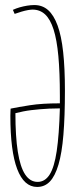

<svg xmlns="http://www.w3.org/2000/svg" viewBox="-20 -730 305 760"><path d="M38 -675 31 -691Q44 -697 58 -701Q72 -705 87 -707.5Q102 -710 116 -710Q148 -710 170.5 -690Q193 -670 208 -629Q223 -588 230 -524Q237 -460 237 -371Q237 -269 231 -196.5Q225 -124 211.5 -78.5Q198 -33 177.5 -11.5Q157 10 127 10Q75 10 48 -61Q21 -132 21 -272Q21 -283 21.5 -289Q22 -295 22 -300Q51 -306 98.5 -313.5Q146 -321 217 -321Q217 -329 217 -336.5Q217 -344 217 -351Q217 -443 211 -508Q205 -573 192 -613.5Q179 -654 158.5 -673Q138 -692 109 -692Q102 -692 90.5 -690Q79 -688 65.5 -684Q52 -680 38 -675ZM217 -301Q194 -301 174.5 -300Q155 -299 137.5 -297.5Q120 -296 103.5 -294Q87 -292 72 -289Q57 -286 41 -282Q41 -190 50.5 -129.5Q60 -69 79.5 -39.5Q99 -10 129 -10Q158 -10 176.5 -39Q195 -68 204.5 -132Q214 -196 217 -301Z"/></svg>

Font: Georama ExtraCondensed Thin
Style: Regular
Weight: 100
Width: 2
Designer: Jean-Baptiste Levee
Foundry: Production Type
Version: Version 1.001